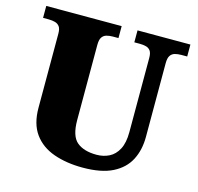

<svg xmlns="http://www.w3.org/2000/svg" viewBox="-105 -826 979 947"><g transform="rotate(15 384.5 -352.0)"><path d="M396 10Q313 10 248 -13Q183 -36 146.5 -86.5Q110 -137 110 -219V-597Q110 -622 101.5 -633.5Q93 -645 78.5 -649Q64 -653 46 -653H17V-714H402V-653H373Q356 -653 341.5 -649Q327 -645 318.5 -632.5Q310 -620 310 -593V-210Q310 -128 345.5 -98.5Q381 -69 446 -69Q481 -69 510 -83.5Q539 -98 556.5 -131Q574 -164 574 -219V-597Q574 -622 566 -633.5Q558 -645 544 -649Q530 -653 512 -653H483V-714H753V-653H723Q705 -653 690.5 -649Q676 -645 667.5 -632.5Q659 -620 659 -593V-217Q659 -150 632.5 -99Q606 -48 548.5 -19Q491 10 396 10Z"/></g></svg>

Font: Noto Serif Gujarati Black
Style: Regular
Weight: 900
Version: Version 2.102